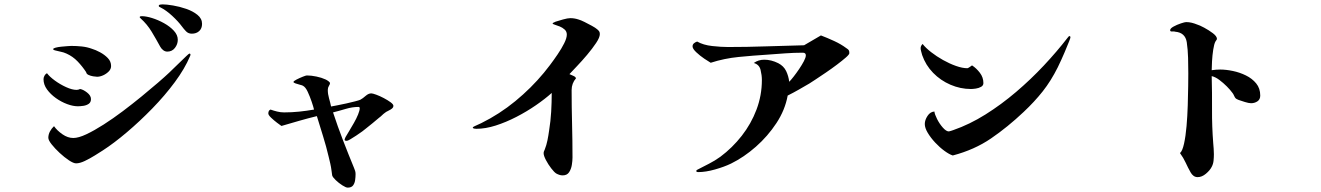

<svg xmlns="http://www.w3.org/2000/svg" viewBox="-20 -796 6040 878"><path d="M396 -343Q396 -328 385.5 -321Q375 -314 361 -312Q347 -310 336 -310Q314 -310 287 -320Q260 -330 235.5 -347.5Q211 -365 195 -387Q179 -409 179 -434Q179 -442 183.5 -450Q188 -458 195 -461Q207 -445 231 -427.5Q255 -410 282.5 -397.5Q310 -385 330 -385Q339 -385 346 -389Q360 -387 378 -373Q396 -359 396 -343ZM851 -546Q851 -543 849 -539Q825 -482 779.5 -420.5Q734 -359 676.5 -300Q619 -241 560 -191Q501 -141 450 -108Q436 -99 413.5 -85Q391 -71 368 -60Q345 -49 328 -49Q316 -49 295 -63Q274 -77 252.5 -97Q231 -117 216 -136Q201 -155 201 -166Q201 -181 208.5 -195Q216 -209 227 -219Q241 -199 265.5 -182Q290 -165 315 -165Q339 -165 375 -182Q411 -199 454 -226.5Q497 -254 541.5 -287.5Q586 -321 627.5 -355Q669 -389 702 -417.5Q735 -446 754 -464Q758 -468 772 -481.5Q786 -495 802.5 -511Q819 -527 831.5 -539Q844 -551 846 -551Q851 -551 851 -546ZM488 -494Q488 -480 477 -469Q466 -458 451.5 -451.5Q437 -445 424 -445Q418 -445 406 -447Q394 -449 384.5 -453.5Q375 -458 374 -466Q357 -492 335 -515Q313 -538 284 -551Q271 -557 257.5 -559.5Q244 -562 230 -566Q229 -567 226 -568Q223 -569 223 -571Q223 -575 234 -578Q245 -581 260 -582.5Q275 -584 288.5 -585Q302 -586 306 -586Q330 -586 354 -583.5Q378 -581 400 -573Q417 -568 437.5 -557Q458 -546 473 -530.5Q488 -515 488 -494ZM793 -614Q793 -594 780 -577Q767 -560 745 -560Q735 -560 726.5 -566.5Q718 -573 713 -582Q694 -617 673.5 -651Q653 -685 623 -712Q622 -714 620.5 -714.5Q619 -715 619 -718Q619 -721 623 -721.5Q627 -722 629 -722Q648 -722 675.5 -713.5Q703 -705 730 -690Q757 -675 775 -655.5Q793 -636 793 -614ZM904 -687Q904 -666 891 -654Q878 -642 857 -642Q841 -642 830.5 -653Q820 -664 812 -675Q795 -698 767.5 -723.5Q740 -749 714 -762Q712 -763 709 -764.5Q706 -766 706 -769Q706 -774 713 -775Q720 -776 723 -776Q741 -776 771 -771Q801 -766 831.5 -755.5Q862 -745 883 -728Q904 -711 904 -687Z M1779 -312Q1779 -306 1775 -302Q1771 -298 1766 -295Q1760 -291 1753 -288Q1746 -285 1740 -280Q1733 -275 1727 -269Q1721 -263 1714 -258Q1699 -245 1683.5 -232.5Q1668 -220 1653 -208Q1649 -204 1636.5 -195Q1624 -186 1609 -176Q1594 -166 1582 -159Q1570 -152 1566 -152Q1564 -152 1560 -152.5Q1556 -153 1556 -157Q1556 -160 1557.5 -163Q1559 -166 1560 -169Q1566 -179 1576.5 -196.5Q1587 -214 1598.5 -234Q1610 -254 1617.5 -272.5Q1625 -291 1625 -301Q1625 -307 1619 -307Q1591 -307 1561 -298Q1531 -289 1503 -282Q1524 -218 1548.5 -154.5Q1573 -91 1599 -28Q1602 -21 1604 -14.5Q1606 -8 1606 0Q1606 13 1604 27.5Q1602 42 1594.5 52Q1587 62 1570 62Q1562 62 1545.5 51.5Q1529 41 1515 27.5Q1501 14 1499 6Q1498 1 1497.5 -5Q1497 -11 1496 -16Q1494 -32 1490.5 -47.5Q1487 -63 1483 -79Q1472 -126 1457.5 -172.5Q1443 -219 1429 -265Q1388 -255 1348 -243.5Q1308 -232 1267 -220Q1261 -224 1246.5 -235Q1232 -246 1219.5 -258Q1207 -270 1207 -277Q1207 -291 1217 -295Q1231 -290 1247 -286Q1263 -282 1279 -282Q1314 -282 1348 -285.5Q1382 -289 1416 -295Q1413 -308 1405 -331.5Q1397 -355 1387 -376.5Q1377 -398 1365 -404Q1362 -406 1351.5 -408.5Q1341 -411 1331.5 -414.5Q1322 -418 1322 -421Q1322 -425 1335.5 -432Q1349 -439 1364 -445Q1379 -451 1383 -451Q1403 -451 1427 -446Q1451 -441 1468 -433Q1473 -431 1481 -425.5Q1489 -420 1489 -415Q1489 -411 1484 -403Q1479 -395 1479 -385Q1479 -366 1484.5 -347Q1490 -328 1494 -309Q1504 -311 1523 -314.5Q1542 -318 1564 -323Q1586 -328 1603.5 -332.5Q1621 -337 1628 -340Q1639 -346 1652 -357.5Q1665 -369 1678 -369Q1684 -369 1700.5 -363Q1717 -357 1735 -347.5Q1753 -338 1766 -328.5Q1779 -319 1779 -312Z M2723 -640Q2723 -625 2706 -599.5Q2689 -574 2665 -545.5Q2641 -517 2618 -493Q2595 -469 2584 -457Q2590 -454 2601 -449.5Q2612 -445 2614 -438Q2594 -415 2594 -384Q2594 -307 2596 -230Q2598 -153 2598 -76Q2598 -61 2595 -42Q2592 -23 2582.5 -8.5Q2573 6 2553 6Q2545 6 2537.5 3.5Q2530 1 2523 -3Q2514 -9 2500.5 -26.5Q2487 -44 2476.5 -64Q2466 -84 2466 -95Q2466 -101 2467.5 -104Q2469 -107 2471 -112Q2479 -132 2483.5 -154.5Q2488 -177 2491 -199Q2498 -242 2500.5 -285Q2503 -328 2503 -371Q2473 -344 2431 -315Q2389 -286 2341.5 -261.5Q2294 -237 2247 -222Q2200 -207 2158 -207Q2155 -207 2148.5 -208Q2142 -209 2142 -213Q2142 -215 2150.5 -219Q2159 -223 2169 -227.5Q2179 -232 2181 -233Q2264 -274 2336.5 -333.5Q2409 -393 2467 -463Q2478 -476 2495 -498.5Q2512 -521 2530 -547.5Q2548 -574 2560 -598Q2572 -622 2572 -638Q2572 -652 2562 -661Q2552 -670 2539.5 -675Q2527 -680 2517 -683Q2507 -686 2507 -689Q2507 -691 2513.5 -693.5Q2520 -696 2521 -697Q2533 -701 2554.5 -707Q2576 -713 2588 -713Q2607 -713 2625 -707Q2636 -704 2653 -695.5Q2670 -687 2686.5 -678Q2703 -669 2711 -662Q2717 -657 2720 -652.5Q2723 -648 2723 -640Z M3864 -553Q3864 -547 3848 -533Q3832 -519 3807.5 -500.5Q3783 -482 3756.5 -464Q3730 -446 3709.5 -432.5Q3689 -419 3681 -414Q3657 -400 3632.5 -386Q3608 -372 3582 -359Q3570 -293 3530.5 -233Q3491 -173 3436.5 -125Q3382 -77 3323 -48Q3292 -33 3249.5 -21Q3207 -9 3172 -9Q3170 -9 3167 -10Q3164 -11 3164 -14Q3164 -18 3169 -20Q3196 -34 3222.5 -47.5Q3249 -61 3274 -79Q3329 -120 3372 -175Q3415 -230 3439.5 -295Q3464 -360 3464 -430Q3464 -452 3458 -476.5Q3452 -501 3427 -508Q3448 -523 3475 -523Q3507 -523 3539 -507Q3564 -494 3575 -471Q3586 -448 3589 -422Q3597 -430 3609.5 -446Q3622 -462 3634.5 -480.5Q3647 -499 3656 -516Q3665 -533 3665 -543Q3665 -555 3651 -555Q3611 -555 3570 -552Q3529 -549 3488 -546Q3424 -542 3358 -535.5Q3292 -529 3230 -509Q3221 -514 3201 -527.5Q3181 -541 3164 -557Q3147 -573 3147 -584Q3147 -593 3154 -598.5Q3161 -604 3168 -606Q3196 -590 3237 -585.5Q3278 -581 3309 -581Q3396 -581 3483 -584Q3570 -587 3657 -589L3734 -634Q3763 -623 3794.5 -608.5Q3826 -594 3850 -576Q3858 -571 3861 -567Q3864 -563 3864 -553Z M4477 -416Q4477 -405 4466.5 -399Q4456 -393 4442.5 -391Q4429 -389 4420 -389Q4372 -389 4326.5 -408.5Q4281 -428 4247 -463Q4213 -498 4197 -544Q4195 -552 4192.5 -560.5Q4190 -569 4190 -576Q4190 -586 4199 -595Q4213 -577 4238 -557.5Q4263 -538 4292.5 -521.5Q4322 -505 4351.5 -494.5Q4381 -484 4404 -484Q4406 -484 4414.5 -489.5Q4423 -495 4425 -497Q4445 -484 4461 -463Q4477 -442 4477 -416ZM4875 -625Q4875 -622 4869 -607Q4863 -592 4856.5 -576.5Q4850 -561 4848 -556Q4841 -539 4833 -522Q4825 -505 4817 -488Q4786 -426 4748.5 -378.5Q4711 -331 4661 -284Q4588 -215 4512 -163Q4436 -111 4337 -85Q4321 -90 4299 -106Q4277 -122 4256.5 -144Q4236 -166 4222.5 -188.5Q4209 -211 4209 -229Q4209 -247 4221.5 -266Q4234 -285 4253 -286Q4254 -274 4265 -252Q4276 -230 4291.5 -212.5Q4307 -195 4319 -195Q4321 -195 4328.5 -197.5Q4336 -200 4339 -201Q4414 -227 4486.5 -272.5Q4559 -318 4626.5 -375.5Q4694 -433 4753.5 -496.5Q4813 -560 4861 -622Q4863 -624 4865.5 -627.5Q4868 -631 4871 -631Q4875 -631 4875 -625Z M5743 -359Q5743 -341 5730 -332.5Q5717 -324 5701 -324Q5691 -324 5673 -329.5Q5655 -335 5644 -339Q5639 -341 5634.5 -343.5Q5630 -346 5627 -351Q5624 -356 5622 -361Q5620 -366 5616 -371Q5606 -385 5590 -401Q5574 -417 5556 -430.5Q5538 -444 5521 -448Q5523 -372 5522.5 -295Q5522 -218 5528 -141Q5529 -128 5530 -116Q5531 -104 5531 -91Q5531 -77 5529.5 -61.5Q5528 -46 5521 -33Q5513 -17 5494.5 -1.5Q5476 14 5457 14Q5446 14 5438 8Q5430 2 5425 -7Q5412 -30 5402 -52Q5392 -74 5376 -96Q5387 -105 5394.5 -139Q5402 -173 5406 -219.5Q5410 -266 5411.5 -314.5Q5413 -363 5413.5 -402.5Q5414 -442 5414 -460Q5414 -495 5413 -531.5Q5412 -568 5407 -603Q5400 -647 5354 -651Q5350 -653 5340.5 -652Q5331 -651 5331 -658Q5331 -666 5346.5 -674.5Q5362 -683 5380 -689Q5398 -695 5404 -695Q5417 -695 5429.5 -692Q5442 -689 5454 -684Q5465 -681 5486.5 -669.5Q5508 -658 5526.5 -644Q5545 -630 5545 -618Q5545 -616 5542 -612Q5539 -608 5538 -606Q5532 -595 5528 -569Q5524 -543 5522.5 -516Q5521 -489 5521 -475Q5541 -478 5560 -478Q5586 -478 5617.5 -471.5Q5649 -465 5677.5 -451Q5706 -437 5724.5 -414.5Q5743 -392 5743 -359Z"/></svg>

Font: Kaisei HarunoUmi
Style: Bold
Weight: 700
Designer: Font-Kai, 金井和夫
Foundry: KAZUO KANAI
Version: Version 5.003